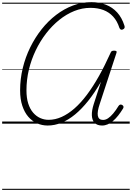

<svg xmlns="http://www.w3.org/2000/svg" viewBox="-20 -1150 1226 1785"><path d="M423 17Q371 17 324.5 -3.5Q278 -24 243 -64.5Q208 -105 187.5 -166.5Q167 -228 167 -310Q167 -415 191.5 -516.5Q216 -618 261 -709.5Q306 -801 367 -878Q428 -955 502 -1011.5Q576 -1068 659 -1099Q742 -1130 829 -1130Q904 -1130 965 -1106Q1026 -1082 1069.5 -1034Q1113 -986 1136 -914Q1141 -900 1138 -891Q1135 -882 1122 -876Q1110 -871 1102.5 -875.5Q1095 -880 1090 -891Q1070 -954 1032 -995.5Q994 -1037 941 -1057Q888 -1077 821 -1077Q744 -1077 670.5 -1047.5Q597 -1018 530.5 -964.5Q464 -911 408.5 -839Q353 -767 312 -681.5Q271 -596 248.5 -502Q226 -408 226 -310Q226 -239 242.5 -187.5Q259 -136 288 -102.5Q317 -69 354 -52.5Q391 -36 432 -36Q493 -36 553 -63Q613 -90 672 -141.5Q731 -193 788 -269Q845 -345 900 -443Q955 -541 1008 -659Q1012 -670 1019 -674.5Q1026 -679 1041 -679Q1055 -679 1061 -674.5Q1067 -670 1063 -659L907 -183Q895 -148 890.5 -120.5Q886 -93 889.5 -74Q893 -55 905 -45Q917 -35 938 -35Q962 -35 985 -50.5Q1008 -66 1032.5 -95Q1057 -124 1082 -165Q1089 -175 1097 -177.5Q1105 -180 1116 -174Q1126 -168 1128 -159.5Q1130 -151 1124 -141Q1102 -105 1079 -76Q1056 -47 1031.5 -26Q1007 -5 981.5 6Q956 17 929 17Q884 17 860 -7.5Q836 -32 834 -77Q832 -122 852 -184L919 -390Q861 -289 800.5 -213Q740 -137 678 -86Q616 -35 552 -9Q488 17 423 17ZM0 605H1186V615H0ZM0 -20H1186V0H0ZM0 -505H1186V-500H0ZM0 -1125H1186V-1115H0Z"/></svg>

Font: Playwrite CU Guides
Style: Regular
Weight: 400
Designer: Veronika Burian, José Scaglione
Foundry: TypeTogether
Version: Version 1.003